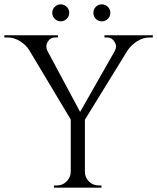

<svg xmlns="http://www.w3.org/2000/svg" viewBox="-30 -862 722 882"><path d="M276.5 -775.5Q265 -764 249 -764Q233 -764 221.5 -775.5Q210 -787 210 -803Q210 -819 221.5 -830.5Q233 -842 249 -842Q265 -842 276.5 -830.5Q288 -819 288 -803Q288 -787 276.5 -775.5ZM465.5 -775.5Q454 -764 437.5 -764Q421 -764 410 -775.5Q399 -787 399 -803Q399 -819 410 -830.5Q421 -842 437.5 -842Q454 -842 465.5 -830.5Q477 -819 477 -803Q477 -787 465.5 -775.5ZM672 -690H658Q628 -690 601.5 -673.5Q575 -657 557 -632L360 -312V-73Q360 -47 378.5 -28.5Q397 -10 424 -10H436V0H218V-10H231Q257 -10 275.5 -28Q294 -46 295 -72V-313L104 -632Q89 -656 61.5 -673Q34 -690 4 -690H-10V-700H236V-690H223Q201 -690 189 -670Q183 -659 183 -648.5Q183 -638 188 -628L338 -348L498 -629Q503 -639 503 -649Q503 -659 496 -670Q484 -690 462 -690H450V-700H672Z"/></svg>

Font: Cinzel Decorative
Style: Regular
Weight: 400
Designer: Natanael Gama
Version: Version 1.002;PS 001.002;hotconv 1.0.56;makeotf.lib2.0.21325